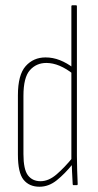

<svg xmlns="http://www.w3.org/2000/svg" viewBox="-20 -703 371 729"><path d="M130 6Q91 6 69.5 -20.5Q48 -47 48 -116V-341Q48 -419 77.5 -452Q107 -485 153 -485Q181 -485 207.5 -474.5Q234 -464 259 -445V-421Q205 -464 156 -464Q118 -464 93.5 -436.5Q69 -409 69 -339V-118Q69 -60 86 -37.5Q103 -15 134 -15Q165 -15 195.5 -41.5Q226 -68 256 -105V-80Q226 -43 195.5 -18.5Q165 6 130 6ZM259 0Q256 0 256 -4Q255 -27 253.5 -52.5Q252 -78 252 -93L251 -96V-679Q251 -683 255 -683H269Q272 -683 272 -679V-111Q272 -83 273 -56Q274 -29 275 -4Q275 0 272 0Z"/></svg>

Font: Sofia Sans Extra Condensed Thin
Style: Regular
Weight: 250
Version: Version 4.100